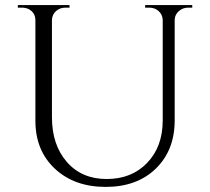

<svg xmlns="http://www.w3.org/2000/svg" viewBox="-20 -720 825 754"><path d="M735 -690H719Q698 -690 682.5 -676.5Q667 -663 666 -643V-247Q666 -130 592 -58Q518 14 395 14Q272 14 195.5 -57.5Q119 -129 119 -246V-640Q119 -670 93 -684Q81 -690 66 -690H50V-700H253V-690H237Q215 -690 200 -676.5Q185 -663 184 -642V-260Q184 -151 242.5 -84Q301 -17 399 -17Q497 -17 558 -80.5Q619 -144 619 -247V-642Q618 -663 603 -676.5Q588 -690 566 -690H550V-700H735Z"/></svg>

Font: Cinzel
Style: Regular
Weight: 400
Designer: Natanael Gama
Version: Version 1.001;PS 001.001;hotconv 1.0.56;makeotf.lib2.0.21325